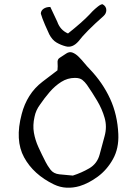

<svg xmlns="http://www.w3.org/2000/svg" viewBox="-20 -907 652 912"><path d="M292 -687Q269 -693 248.5 -705Q228 -717 214 -744Q202 -770 194 -788.5Q186 -807 182 -818Q174 -840 174 -842Q174 -856 186.5 -865Q199 -874 219 -874L252 -804Q266 -764 303 -748Q371 -802 405 -838Q408 -842 419.5 -853.5Q431 -865 445 -876Q459 -887 467 -887Q485 -877 485 -859Q485 -843 472 -831Q386 -755 353 -711Q324 -678 292 -687ZM358 -23Q327 -14 296 -15.5Q265 -17 236 -31Q139 -78 94.5 -159.5Q50 -241 83 -365Q95 -412 119.5 -451Q144 -490 182 -519L253 -573Q255 -593 253.5 -609Q252 -625 263 -632L295 -653Q310 -663 325 -657Q340 -651 354 -637Q368 -623 381.5 -606.5Q395 -590 407 -578Q468 -514 503 -438Q538 -362 542 -270Q545 -202 516.5 -151Q488 -100 444.5 -68Q401 -36 358 -23ZM326 -73Q367 -86 404 -107.5Q441 -129 453 -172L477 -261Q489 -305 477 -347Q465 -389 441.5 -428.5Q418 -468 393 -504Q383 -518 371 -527.5Q359 -537 336 -537Q301 -537 271 -518Q241 -499 216 -470Q191 -441 170 -410Q150 -383 144 -352Q135 -312 141 -277Q147 -242 162.5 -208Q178 -174 197 -137Q205 -121 219.5 -101.5Q234 -82 262 -79Z"/></svg>

Font: Mynerve
Style: Regular
Weight: 400
Designer: Carolina Short
Foundry: Carolina Short
Version: Version 1.000; ttfautohint (v1.8.4.7-5d5b)